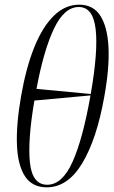

<svg xmlns="http://www.w3.org/2000/svg" viewBox="-20 -791 489 821"><path d="M180 10Q118 10 87 -37Q56 -84 52.5 -171Q49 -258 70 -379Q91 -500 126 -587.5Q161 -675 209.5 -723Q258 -771 319 -771Q379 -771 409.5 -723Q440 -675 444 -587Q448 -499 426 -378Q394 -197 332 -93.5Q270 10 180 10ZM368 -389Q400 -572 389 -666.5Q378 -761 317 -761Q255 -761 211 -669Q167 -577 136 -411ZM182 -1Q246 -1 290 -98.5Q334 -196 367 -383L127 -361Q98 -190 108 -95.5Q118 -1 182 -1Z"/></svg>

Font: Noto Serif Display ExtraCondensed Light
Style: Italic
Weight: 300
Width: 2
Italic angle: -12°
Designer: Monotype Design Team
Foundry: Monotype Imaging Inc.
Version: Version 2.009